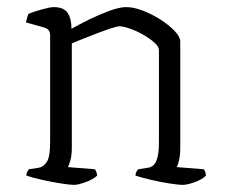

<svg xmlns="http://www.w3.org/2000/svg" viewBox="-20 -520 636 540"><path d="M188 0Q178 0 151.5 -4Q125 -8 97 -14.5Q69 -21 54 -26Q54 -32 57 -37.5Q60 -43 61 -44L88 -48Q102 -50 111.5 -64.5Q121 -79 121 -119V-420Q121 -428 117.5 -434Q114 -440 103 -443L53 -457Q56 -472 60 -481Q74 -487 97.5 -493.5Q121 -500 131 -500Q159 -500 170 -484Q181 -468 181 -439Q202 -451 230.5 -465Q259 -479 287.5 -489.5Q316 -500 335 -500Q356 -500 382 -490Q408 -480 432 -464.5Q456 -449 471.5 -432.5Q487 -416 487 -403V-105Q487 -83 483.5 -69Q480 -55 477 -50L553 -44Q559 -37 559 -26Q550 -16 528.5 -8Q507 0 493 0Q483 0 457 -4Q431 -8 403.5 -14.5Q376 -21 361 -26Q361 -32 363.5 -36.5Q366 -41 369 -44L395 -48Q412 -50 419.5 -67Q427 -84 427 -119V-379Q427 -389 414 -400.5Q401 -412 382.5 -422.5Q364 -433 345.5 -439.5Q327 -446 316 -446Q309 -446 291 -440Q273 -434 251 -425.5Q229 -417 210 -409.5Q191 -402 182 -398V-105Q182 -83 178 -69Q174 -55 171 -50L247 -44Q253 -35 253 -26Q243 -16 221.5 -8Q200 0 188 0Z"/></svg>

Font: Texturina Thin
Style: Regular
Weight: 100
Designer: Guillermo Torres Carreño
Foundry: Omnibus-Type
Version: Version 1.002; ttfautohint (v1.8.3)